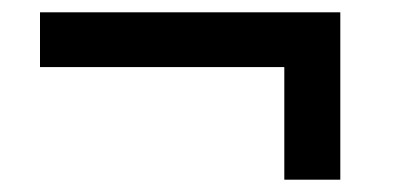

<svg xmlns="http://www.w3.org/2000/svg" viewBox="-20 -370 640 312"><path d="M442 -78V-261H45V-350H533V-78Z"/></svg>

Font: IBM Plex Sans Arabic Medm
Style: Regular
Weight: 500
Designer: Mike Abbink, Paul van der Laan, Pieter van Rosmalen, Wael Morcos, Khajak Apelian
Foundry: Bold Monday
Version: Version 1.005